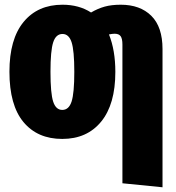

<svg xmlns="http://www.w3.org/2000/svg" viewBox="-20 -571 745 814"><path d="M669 -363V223L499 206V-382Q499 -407 491.5 -417.5Q484 -428 466 -428Q456 -428 442 -425Q469 -358 469 -266Q469 -129 409 -55.5Q349 18 244 18Q139 18 79.5 -53.5Q20 -125 20 -267Q20 -405 80 -478Q140 -551 245 -551Q315 -551 366 -518Q395 -535 424 -543Q453 -551 492 -551Q574 -551 621.5 -504Q669 -457 669 -363ZM295 -266Q295 -357 283.5 -392Q272 -427 245 -427Q217 -427 205.5 -391.5Q194 -356 194 -267Q194 -175 205.5 -140Q217 -105 244 -105Q272 -105 283.5 -140.5Q295 -176 295 -266Z"/></svg>

Font: Fira Sans Compressed ExtraBold
Style: Regular
Weight: 800
Width: 1
Designer: bBox Type GmbH & Carrois Corporate GbR & Edenspiekermann AG
Foundry: bBox Type GmbH & Carrois Corporate GbR & Edenspiekermann AG
Version: Version 4.301